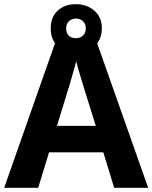

<svg xmlns="http://www.w3.org/2000/svg" viewBox="-20 -900 730 920"><path d="M527 0 475 -170H215L163 0H0L252 -717H437L690 0ZM387 -463Q382 -480 374 -506Q366 -532 358 -559Q350 -586 345 -606Q340 -586 331.5 -556.5Q323 -527 315.5 -500.5Q308 -474 304 -463L253 -297H439ZM344 -648Q290 -648 256.5 -679Q223 -710 223 -764Q223 -818 256.5 -849Q290 -880 344 -880Q396 -880 432 -849Q468 -818 468 -765Q468 -710 432.5 -679Q397 -648 344 -648ZM344 -717Q364 -717 377.5 -729.5Q391 -742 391 -764Q391 -786 377.5 -798.5Q364 -811 344 -811Q324 -811 310.5 -798.5Q297 -786 297 -764Q297 -742 309 -729.5Q321 -717 344 -717Z"/></svg>

Font: Noto Sans Kayah Li
Style: Bold
Weight: 700
Designer: Monotype Design Team, Sérgio Martins
Foundry: Monotype Imaging Inc.
Version: Version 2.002; ttfautohint (v1.8.4.7-5d5b)